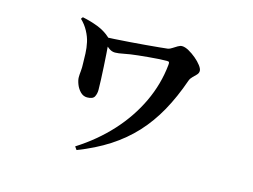

<svg xmlns="http://www.w3.org/2000/svg" viewBox="-85 -683 1170 888"><g transform="rotate(15 500.0 -238.5)"><path d="M330.9 47.5Q422.3 -10.6 490.5 -85.4Q558.6 -160.2 599.6 -247.1Q640.6 -334.1 650 -427.8Q651 -437.9 649.2 -441Q647.5 -444.1 639.6 -444.1Q621.6 -444.1 598.1 -442.7Q574.5 -441.3 549.9 -438.9Q525.3 -436.5 502.8 -434.2Q464.9 -430.2 438.4 -424.7Q411.9 -419.2 396.4 -419.2Q379.8 -419.2 365.8 -430.1Q351.9 -441 324.7 -462.7L325.5 -476.5Q345.1 -477.2 377.5 -479.1Q409.8 -480.9 448.1 -483.8Q486.5 -486.7 523.1 -489.8Q559.8 -492.9 588 -495.7Q616.3 -498.5 628.9 -500Q637.3 -501.7 647.8 -508.7Q658.3 -515.6 669.2 -522Q680.1 -528.4 689 -528.4Q702.9 -528.4 721.3 -518.3Q739.7 -508.1 757.2 -493.5Q774.6 -478.9 786 -463.9Q797.4 -448.9 797.4 -438.6Q797.4 -427.9 789.1 -419.3Q780.9 -410.6 771.8 -402Q762.7 -393.3 758.5 -381.9Q729 -297 691.1 -228.9Q653.1 -160.8 603.5 -107.1Q553.8 -53.4 489.1 -11.5Q424.3 30.3 341.4 62.3ZM325.1 -185.5Q306.8 -185.5 292.9 -199.4Q279 -213.4 271.6 -232.5Q264.2 -251.6 264.2 -265.7Q264.2 -278.2 266.1 -295.7Q267.9 -313.2 266.9 -332.2Q266.7 -352.1 265.7 -379.4Q264.7 -406.6 259 -432.2Q254 -456.3 239.9 -482.7Q225.9 -509 204 -529.6L210.7 -538.7Q249.5 -530.8 284.8 -517.3Q320 -503.7 346.2 -479.9Q355.6 -471.7 355.7 -462.8Q355.9 -453.9 356.1 -448.3Q357.6 -433.8 359.4 -405.4Q361.1 -377.1 363.2 -344.1Q365.2 -311.1 366.3 -281Q367.3 -250.9 367.6 -233.3Q367.8 -215.1 360.3 -200.3Q352.8 -185.5 325.1 -185.5Z"/></g></svg>

Font: Noto Serif SC ExtraLight
Style: Regular
Weight: 200
Designer: Ryoko NISHIZUKA 西塚涼子 (kana & ideographs); Frank Grießhammer (Latin, Greek & Cyrillic); Wenlong ZHANG 张文龙 (bopomofo); San
Foundry: Adobe
Version: Version 2.002-H1;hotconv 1.1.0;makeotfexe 2.6.0